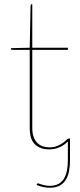

<svg xmlns="http://www.w3.org/2000/svg" viewBox="-20 -693 374 901"><path d="M298.5 -29Q282.5 -12.5 259.5 -2.2Q236.5 8 211.5 8Q168.5 8 144 -15.5Q119.5 -39 119.5 -93V-459H38.5Q31.5 -459 31.5 -464V-467L119.5 -469L123.5 -666Q123.5 -668.5 124.8 -670.8Q126 -673 128.5 -673H131.5V-469H298.5V-459H131.5V-93Q131.5 -68 137.8 -50.8Q144 -33.5 155 -22.5Q166 -11.5 180.5 -6.5Q195 -1.5 211.5 -1.5Q233 -1.5 248.5 -8Q264 -14.5 274.8 -22.2Q285.5 -30 292 -36.5Q298.5 -43 302.5 -43H308.5V58Q308.5 87.5 303.8 111.2Q299 135 287.8 152.2Q276.5 169.5 258.5 178.8Q240.5 188 214 188Q198.5 188 183.2 184.8Q168 181.5 152 175L153 171.5Q154 168.5 155.5 168Q157 167.5 158 167.5Q159.5 167.5 164.5 169.2Q169.5 171 176.8 173.2Q184 175.5 193.5 177.2Q203 179 214 179Q238 179 254 170.2Q270 161.5 280 145.5Q290 129.5 294.2 107.2Q298.5 85 298.5 58Z"/></svg>

Font: Lato 2
Style: Regular
Weight: 100
Designer: Lukasz Dziedzic with Adam Twardoch and Botio Nikoltchev
Foundry: tyPoland Lukasz Dziedzic
Version: Version 2.015; 2015-08-06; http://www.latofonts.com/